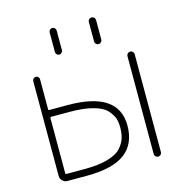

<svg xmlns="http://www.w3.org/2000/svg" viewBox="-108 -853 878 929"><g transform="rotate(-15 331.0 -388.0)"><path d="M119.1 -340.8Q115.2 -340.8 115.2 -335.9V-58.6Q115.2 -54.7 119.1 -54.7H211.9Q282.2 -54.7 328.6 -68.4Q375 -82 395 -105Q415 -127.9 422.4 -151.4Q429.7 -174.8 429.7 -205.1Q429.7 -231.4 422.9 -251.5Q416 -271.5 396 -293.5Q376 -315.4 329.1 -328.1Q282.2 -340.8 211.9 -340.8ZM115.2 -378.9Q115.2 -375 119.1 -375H211.9Q465.8 -375 465.8 -205.1Q465.8 -112.3 404.3 -66.4Q342.8 -20.5 211.9 -20.5H115.2Q101.6 -20.5 91.3 -30.8Q81.1 -41 81.1 -54.7V-529.3Q81.1 -537.1 85.9 -542Q90.8 -546.9 98.1 -546.9Q105.5 -546.9 110.4 -542Q115.2 -537.1 115.2 -529.3ZM552.7 -39.1V-529.3Q552.7 -536.1 558.1 -541.5Q563.5 -546.9 570.8 -546.9Q578.1 -546.9 583.5 -541.5Q588.9 -536.1 588.9 -529.3V-39.1Q588.9 -31.2 583.5 -25.9Q578.1 -20.5 570.8 -20.5Q563.5 -20.5 558.1 -25.9Q552.7 -31.2 552.7 -39.1ZM218.8 -638.7V-737.3Q218.8 -744.1 224.1 -749.5Q229.5 -754.9 236.3 -754.9Q243.2 -754.9 248.5 -749.5Q253.9 -744.1 253.9 -737.3V-638.7Q253.9 -631.8 248.5 -626.5Q243.2 -621.1 236.3 -621.1Q229.5 -621.1 224.1 -626.5Q218.8 -631.8 218.8 -638.7ZM415 -638.7V-736.3Q415 -744.1 420.4 -749.5Q425.8 -754.9 433.1 -754.9Q440.4 -754.9 445.8 -749.5Q451.2 -744.1 451.2 -736.3V-638.7Q451.2 -631.8 445.8 -626.5Q440.4 -621.1 433.1 -621.1Q425.8 -621.1 420.4 -626.5Q415 -631.8 415 -638.7Z"/></g></svg>

Font: Gen Jyuu Gothic ExtraLight
Style: Regular
Weight: 100
Designer: [Source Han Sans]
Ryoko NISHIZUKA  (kana & ideographs); Paul D. Hunt (Latin, Greek & Cyrillic); Wenlong ZHANG  (bopomofo
Version: Version 1.002.20150607